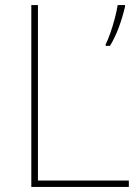

<svg xmlns="http://www.w3.org/2000/svg" viewBox="-20 -734 546 754"><path d="M103 0V-714H129V-25H486V0ZM471 -708Q462 -669 447.5 -629Q433 -589 412 -554H395V-560Q403 -575 413 -603.5Q423 -632 431 -662.5Q439 -693 442 -714H471Z"/></svg>

Font: Noto Sans Kannada Thin
Style: Regular
Weight: 100
Designer: Jelle Bosma - Monotype Design Team
Foundry: Monotype Imaging Inc.
Version: Version 2.005; ttfautohint (v1.8.4.7-5d5b)